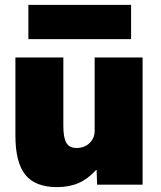

<svg xmlns="http://www.w3.org/2000/svg" viewBox="-20 -755 657 785"><path d="M43 -200V-520H239V-240Q239 -191 251.5 -170.5Q264 -150 293 -150Q325 -150 346 -170Q367 -190 367 -220V-520H563V0H377L375 -60H373Q339 -23 301 -6.5Q263 10 213 10Q124 10 83.5 -40.5Q43 -91 43 -200ZM96 -735H516V-595H96Z"/></svg>

Font: Enso Black
Style: Regular
Weight: 900
Designer: Coji Morishita
Foundry: UNDERFOREST DESIGN
Version: Version 1.000